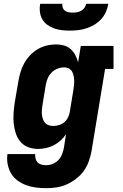

<svg xmlns="http://www.w3.org/2000/svg" viewBox="-20 -770 640 1003"><path d="M221 213Q194 213 167 209.5Q140 206 116 197Q92 188 71.5 173Q51 158 38 136Q25 114 20 87.5Q15 61 19 35H164Q163 47 166 59Q169 71 177 79Q185 87 197 90Q209 93 221 93Q238 93 255.5 86Q273 79 285.5 65.5Q298 52 304.5 35Q311 18 314 1L325 -69Q313 -51 296.5 -36Q280 -21 260.5 -11Q241 -1 220 3.5Q199 8 178 8Q151 8 126.5 -1.5Q102 -11 86 -30.5Q70 -50 62 -75Q54 -100 51.5 -126.5Q49 -153 51 -180.5Q53 -208 57 -235L76 -345Q80 -369 87 -393Q94 -417 106.5 -439.5Q119 -462 137 -481Q155 -500 177 -513Q199 -526 223.5 -532Q248 -538 273 -538Q294 -538 314 -532.5Q334 -527 349 -513.5Q364 -500 373.5 -482Q383 -464 388 -444L402 -530H573V-410H529L458 20Q453 47 443.5 73.5Q434 100 417.5 123Q401 146 377.5 164Q354 182 328 193.5Q302 205 275 209Q248 213 221 213ZM259 -112Q274 -112 289.5 -117Q305 -122 317 -132.5Q329 -143 336 -158Q343 -173 345 -188L363 -298Q365 -311 366.5 -324Q368 -337 367.5 -349.5Q367 -362 364.5 -374.5Q362 -387 356 -397Q350 -407 339 -412.5Q328 -418 315 -418Q297 -418 279.5 -411Q262 -404 249 -390.5Q236 -377 229 -360Q222 -343 219 -326L201 -216Q199 -204 198.5 -191.5Q198 -179 199.5 -167.5Q201 -156 205 -145.5Q209 -135 216.5 -127Q224 -119 235.5 -115.5Q247 -112 259 -112ZM345 -610Q324 -610 302.5 -612.5Q281 -615 262 -622Q243 -629 227 -640.5Q211 -652 201 -669.5Q191 -687 188.5 -708Q186 -729 190 -750H306Q304 -739 308 -729Q312 -719 320 -713.5Q328 -708 339 -706Q350 -704 360 -704Q371 -704 382.5 -706Q394 -708 404 -713.5Q414 -719 421 -729Q428 -739 430 -750H546Q542 -728 533 -707.5Q524 -687 508.5 -670Q493 -653 473 -641Q453 -629 431.5 -622Q410 -615 388 -612.5Q366 -610 345 -610Z"/></svg>

Font: Iosevka Slab Heavy Extended
Style: Italic
Weight: 900
Width: 7
Italic angle: -9°
Monospace: yes
Designer: Belleve Invis
Foundry: Belleve Invis
Version: Version 11.1.0; ttfautohint (v1.8.3)